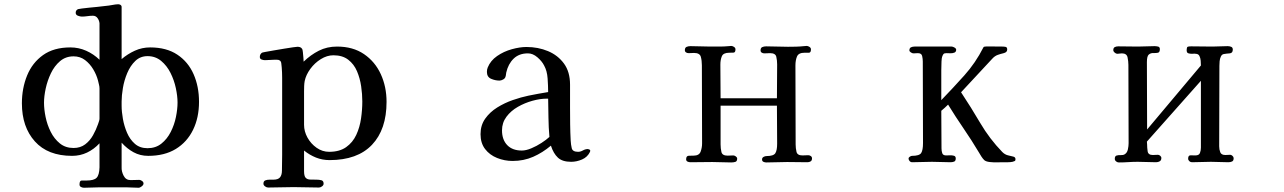

<svg xmlns="http://www.w3.org/2000/svg" viewBox="-20 -761 6040 903"><path d="M448 -344Q448 -354 445.5 -363Q443 -372 441 -382Q434 -409 418.5 -435Q403 -461 380 -478.5Q357 -496 326 -496Q289 -496 262.5 -473.5Q236 -451 219.5 -416.5Q203 -382 195 -345Q187 -308 187 -278Q187 -247 194.5 -210.5Q202 -174 218.5 -141Q235 -108 261.5 -86.5Q288 -65 326 -65Q358 -65 380.5 -82Q403 -99 417.5 -125Q432 -151 441 -177Q443 -184 445.5 -190.5Q448 -197 448 -204ZM815 -279Q815 -309 807 -346.5Q799 -384 782 -418Q765 -452 738 -474.5Q711 -497 674 -497Q640 -497 616.5 -474.5Q593 -452 578.5 -417.5Q564 -383 558 -347Q552 -311 552 -284V-264Q552 -236 558 -202Q564 -168 577.5 -136.5Q591 -105 614.5 -84.5Q638 -64 674 -64Q712 -64 739 -85.5Q766 -107 783 -140.5Q800 -174 807.5 -211Q815 -248 815 -279ZM916 -282Q916 -208 888 -150.5Q860 -93 807 -60.5Q754 -28 677 -28Q639 -28 608 -45Q577 -62 552 -90V26Q551 45 561.5 65.5Q572 86 594 86Q604 86 614.5 85.5Q625 85 635 85Q641 85 648 90Q655 95 655 102Q655 109 646.5 115.5Q638 122 632 122Q617 122 602.5 121Q588 120 574 120H448Q429 120 411 121Q393 122 375 122Q368 122 361 118.5Q354 115 354 107Q354 88 364 88Q374 88 387 88Q422 88 434.5 75Q447 62 448 26V-87Q422 -59 389.5 -43.5Q357 -28 319 -28Q205 -28 144 -96Q83 -164 83 -275Q83 -346 107.5 -406Q132 -466 182.5 -502Q233 -538 311 -538Q350 -538 385 -522.5Q420 -507 448 -480V-651Q447 -664 439 -675.5Q431 -687 417 -687Q404 -687 391 -685Q378 -683 365 -683Q357 -683 346.5 -687Q336 -691 336 -701Q336 -713 347 -718Q350 -719 365 -721Q380 -723 400 -725Q420 -727 436.5 -728.5Q453 -730 458 -731Q492 -734 523 -740Q527 -741 536 -741Q541 -741 546 -738.5Q551 -736 552 -730V-483Q580 -507 614 -522.5Q648 -538 686 -538Q763 -538 814 -504Q865 -470 890.5 -412Q916 -354 916 -282Z M1684 -284Q1684 -318 1678.5 -355.5Q1673 -393 1659 -426Q1645 -459 1618 -480Q1591 -501 1548 -501Q1518 -501 1489 -483Q1460 -465 1439.5 -437Q1419 -409 1413 -380Q1411 -369 1410.5 -356.5Q1410 -344 1410 -332Q1410 -292 1410 -253Q1410 -214 1410 -174Q1410 -143 1426 -114Q1442 -85 1469 -66Q1496 -47 1528 -47Q1577 -47 1608 -69Q1639 -91 1655.5 -126.5Q1672 -162 1678 -203.5Q1684 -245 1684 -284ZM1798 -282Q1798 -152 1729.5 -80Q1661 -8 1530 -8Q1496 -8 1466 -20Q1436 -32 1410 -53V44Q1410 67 1417.5 75Q1425 83 1438.5 83.5Q1452 84 1469 84Q1480 84 1491 86.5Q1502 89 1502 103Q1502 110 1494.5 115.5Q1487 121 1480 121Q1450 121 1420.5 120Q1391 119 1361 119Q1331 119 1301 120Q1271 121 1241 121Q1234 121 1226.5 115.5Q1219 110 1219 103Q1219 91 1227.5 87.5Q1236 84 1247.5 84Q1259 84 1266 84Q1288 84 1297 73Q1306 62 1306 41Q1306 22 1306.5 4Q1307 -14 1307 -33V-346Q1307 -371 1307 -395.5Q1307 -420 1305 -444Q1304 -452 1303 -462.5Q1302 -473 1295 -477Q1291 -480 1282.5 -480Q1274 -480 1269 -480Q1259 -480 1248 -479Q1237 -478 1226 -478Q1219 -478 1210.5 -481Q1202 -484 1202 -493Q1202 -506 1212 -513Q1213 -514 1229 -517Q1245 -520 1268.5 -524Q1292 -528 1316 -532Q1340 -536 1357.5 -538.5Q1375 -541 1379 -541Q1386 -541 1391.5 -539Q1397 -537 1401 -531Q1403 -529 1404.5 -515.5Q1406 -502 1407 -488.5Q1408 -475 1408 -471Q1441 -503 1479.5 -522.5Q1518 -542 1565 -542Q1640 -542 1692 -506.5Q1744 -471 1771 -412Q1798 -353 1798 -282Z M2564 -117Q2560 -162 2559.5 -207Q2559 -252 2558 -297H2551Q2520 -297 2484 -287Q2448 -277 2415.5 -258.5Q2383 -240 2362 -212Q2341 -184 2341 -148Q2341 -104 2365.5 -78.5Q2390 -53 2434 -53Q2454 -53 2479 -63.5Q2504 -74 2527 -89Q2550 -104 2564 -117ZM2756 -53Q2756 -49 2755 -47Q2743 -22 2717.5 -11Q2692 0 2666 0Q2625 0 2604 -19.5Q2583 -39 2571 -76Q2532 -43 2487.5 -23.5Q2443 -4 2391 -4Q2353 -4 2318 -18Q2283 -32 2261.5 -60Q2240 -88 2240 -130Q2240 -172 2262 -203Q2284 -234 2318.5 -255.5Q2353 -277 2392 -290.5Q2431 -304 2465 -311Q2488 -316 2511.5 -320Q2535 -324 2558 -328Q2558 -356 2555.5 -392Q2553 -428 2539 -453Q2529 -473 2507.5 -491.5Q2486 -510 2463 -510Q2421 -510 2395.5 -485Q2370 -460 2361 -420Q2360 -416 2359.5 -410Q2359 -404 2357 -399Q2355 -392 2346 -387Q2337 -382 2329 -382Q2309 -382 2289.5 -390.5Q2270 -399 2270 -423Q2270 -435 2274 -444Q2287 -476 2318 -497.5Q2349 -519 2387 -529.5Q2425 -540 2456 -540Q2511 -540 2557.5 -520.5Q2604 -501 2632.5 -462Q2661 -423 2661 -363Q2661 -336 2661 -308.5Q2661 -281 2661 -254Q2661 -215 2661.5 -176.5Q2662 -138 2664 -100Q2665 -81 2669 -64Q2673 -47 2699 -47Q2710 -47 2721.5 -53.5Q2733 -60 2745 -60Q2747 -60 2751.5 -58Q2756 -56 2756 -53Z M3799 -16Q3799 -6 3792.5 -2Q3786 2 3777 2Q3753 2 3729.5 1.5Q3706 1 3682 1Q3657 1 3633 2Q3609 3 3584 3Q3577 3 3570.5 0Q3564 -3 3564 -11Q3564 -19 3571 -23Q3578 -27 3585 -27Q3618 -27 3626.5 -40.5Q3635 -54 3635 -85Q3635 -130 3634.5 -175Q3634 -220 3634 -264H3369V-82Q3369 -63 3373 -46Q3377 -29 3402 -29Q3409 -29 3415.5 -29.5Q3422 -30 3429 -30Q3434 -30 3440.5 -25.5Q3447 -21 3447 -15Q3447 -2 3438 0.5Q3429 3 3419 3Q3397 3 3375 2Q3353 1 3330 1Q3305 1 3279 1.5Q3253 2 3227 2Q3220 2 3213.5 -1Q3207 -4 3207 -12Q3207 -28 3219.5 -28.5Q3232 -29 3242 -29Q3268 -29 3275 -47.5Q3282 -66 3282 -87Q3282 -179 3281.5 -271Q3281 -363 3281 -454Q3281 -476 3276 -494Q3271 -512 3244 -512Q3238 -512 3231.5 -511.5Q3225 -511 3219 -511Q3212 -511 3206.5 -514.5Q3201 -518 3201 -525Q3201 -537 3209 -540.5Q3217 -544 3227 -544Q3250 -544 3274 -543Q3298 -542 3321 -542Q3342 -542 3364 -542Q3386 -542 3407 -544Q3410 -544 3413 -544.5Q3416 -545 3419 -545Q3425 -545 3432 -540.5Q3439 -536 3439 -529Q3439 -514 3430 -513.5Q3421 -513 3410 -513Q3382 -513 3375 -496.5Q3368 -480 3368 -457Q3368 -417 3368.5 -378Q3369 -339 3369 -299H3634Q3634 -339 3634.5 -378.5Q3635 -418 3635 -458Q3635 -477 3631 -494Q3627 -511 3602 -511Q3595 -511 3588.5 -510.5Q3582 -510 3575 -510Q3568 -510 3562.5 -513.5Q3557 -517 3557 -524Q3557 -536 3565 -539.5Q3573 -543 3583 -543Q3609 -543 3635 -542Q3661 -541 3686 -541Q3705 -541 3723.5 -541.5Q3742 -542 3761 -544Q3764 -544 3767.5 -544.5Q3771 -545 3774 -545Q3780 -545 3787 -540.5Q3794 -536 3794 -529Q3794 -513 3784.5 -513Q3775 -513 3764 -513Q3736 -513 3728.5 -495.5Q3721 -478 3721 -453Q3721 -361 3721.5 -268Q3722 -175 3722 -82Q3722 -64 3726 -47Q3730 -30 3754 -30Q3761 -30 3767.5 -30.5Q3774 -31 3781 -31Q3788 -31 3793.5 -27Q3799 -23 3799 -16Z M4756 -12Q4756 -5 4752 -3.5Q4748 -2 4742 0Q4732 2 4721 2Q4710 2 4699 2Q4689 2 4670.5 2.5Q4652 3 4634.5 1Q4617 -1 4609 -8Q4602 -15 4595.5 -25Q4589 -35 4584 -44Q4550 -101 4512 -156.5Q4474 -212 4439 -269Q4424 -254 4407 -240Q4407 -196 4407.5 -151.5Q4408 -107 4408 -63Q4408 -51 4411.5 -40.5Q4415 -30 4430 -30Q4436 -30 4447 -30.5Q4458 -31 4466.5 -28.5Q4475 -26 4475 -16Q4475 -4 4467.5 -1Q4460 2 4450 2Q4428 2 4406.5 1Q4385 0 4363 0Q4340 0 4316.5 1Q4293 2 4270 2Q4263 2 4258 -3.5Q4253 -9 4253 -16Q4253 -20 4259 -24Q4265 -28 4269 -28Q4304 -28 4312.5 -41.5Q4321 -55 4321 -88Q4321 -184 4320.5 -280Q4320 -376 4320 -472Q4320 -484 4317 -497.5Q4314 -511 4297 -511Q4292 -511 4286.5 -510.5Q4281 -510 4276 -510Q4271 -510 4264 -514.5Q4257 -519 4257 -524Q4257 -535 4264.5 -538.5Q4272 -542 4281 -542H4456Q4461 -542 4469 -537.5Q4477 -533 4477 -527Q4477 -517 4468.5 -513.5Q4460 -510 4449 -510.5Q4438 -511 4431 -511Q4421 -511 4417.5 -507Q4414 -503 4411 -494Q4409 -490 4408 -471.5Q4407 -453 4407 -430.5Q4407 -408 4407 -388.5Q4407 -369 4407 -362V-290Q4463 -348 4515.5 -406.5Q4568 -465 4605 -538Q4605 -538 4605.5 -538.5Q4606 -539 4606 -540Q4608 -542 4620 -542.5Q4632 -543 4647.5 -542.5Q4663 -542 4676.5 -542Q4690 -542 4694 -542Q4702 -542 4709.5 -540.5Q4717 -539 4717 -528Q4717 -515 4700.5 -511Q4684 -507 4673 -503Q4658 -498 4645 -483L4500 -327Q4547 -256 4590.5 -182Q4634 -108 4694 -46Q4706 -34 4720.5 -30.5Q4735 -27 4745.5 -24.5Q4756 -22 4756 -12Z M5782 -17Q5782 -5 5774.5 -1.5Q5767 2 5757 2Q5736 2 5715.5 1Q5695 0 5675 0Q5653 0 5630.5 1Q5608 2 5586 2Q5579 2 5573.5 -3Q5568 -8 5568 -15Q5568 -31 5580 -30.5Q5592 -30 5602 -30Q5619 -30 5623.5 -41.5Q5628 -53 5628 -67V-381L5374 -95L5375 -82Q5375 -67 5377.5 -49.5Q5380 -32 5402 -32Q5408 -32 5413.5 -32.5Q5419 -33 5426 -33Q5431 -33 5436.5 -28.5Q5442 -24 5442 -18Q5442 -7 5434.5 -2.5Q5427 2 5417 2Q5395 2 5374 1Q5353 0 5331 0Q5309 0 5286.5 1.5Q5264 3 5242 3Q5235 3 5229 -2Q5223 -7 5223 -14Q5223 -27 5231.5 -29.5Q5240 -32 5251 -31.5Q5262 -31 5269 -35Q5281 -42 5284.5 -58Q5288 -74 5288 -87Q5288 -179 5287.5 -271.5Q5287 -364 5287 -456Q5287 -473 5283 -491.5Q5279 -510 5256 -510Q5251 -510 5245.5 -509Q5240 -508 5235 -508Q5229 -508 5222.5 -513.5Q5216 -519 5216 -525Q5216 -536 5223 -539.5Q5230 -543 5239 -543Q5262 -543 5285.5 -542.5Q5309 -542 5332 -542Q5352 -542 5371.5 -543Q5391 -544 5410 -544Q5418 -544 5426.5 -542Q5435 -540 5435 -530Q5435 -515 5426 -513Q5417 -511 5404.5 -511.5Q5392 -512 5383 -504.5Q5374 -497 5374 -469L5375 -152L5628 -453Q5628 -463 5627 -475.5Q5626 -488 5621 -498Q5616 -508 5603 -508Q5599 -509 5594.5 -508.5Q5590 -508 5586 -508Q5576 -508 5568.5 -510.5Q5561 -513 5561 -525Q5561 -528 5561.5 -531.5Q5562 -535 5563 -538Q5565 -542 5572 -542.5Q5579 -543 5582 -543Q5607 -543 5632 -542.5Q5657 -542 5682 -542Q5700 -542 5718 -543Q5736 -544 5754 -544Q5762 -544 5770 -541Q5778 -538 5778 -528Q5778 -511 5763 -510Q5748 -509 5737 -507Q5727 -506 5722 -495.5Q5717 -485 5716 -472.5Q5715 -460 5715 -451L5714 -73Q5714 -58 5719 -45Q5724 -32 5743 -32Q5748 -32 5754 -32.5Q5760 -33 5766 -33Q5771 -33 5776.5 -28Q5782 -23 5782 -17Z"/></svg>

Font: Kaisei HarunoUmi Medium
Style: Regular
Weight: 500
Designer: Font-Kai, 金井和夫
Foundry: KAZUO KANAI
Version: Version 5.003